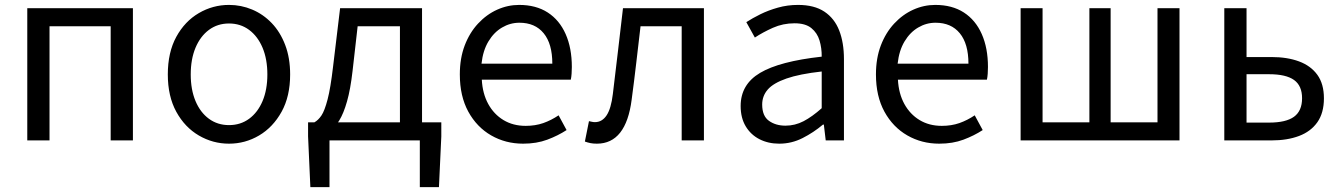

<svg xmlns="http://www.w3.org/2000/svg" viewBox="-20 -577 5507 789"><path d="M92.1 0V-543.4H526.2V0H434.8V-469H183.5V0Z M921.1 13.4Q854.6 13.4 797 -20.3Q739.4 -54 704.5 -117.6Q669.6 -181.2 669.6 -271Q669.6 -361.9 704.5 -425.7Q739.4 -489.4 797 -523.1Q854.6 -556.8 921.1 -556.8Q970.9 -556.8 1016.3 -537.7Q1061.7 -518.6 1096.8 -481.9Q1131.8 -445.3 1152 -392.1Q1172.3 -338.9 1172.3 -271Q1172.3 -181.2 1137.1 -117.6Q1101.8 -54 1044.7 -20.3Q987.7 13.4 921.1 13.4ZM921.1 -62.9Q968.2 -62.9 1003.7 -88.9Q1039.2 -114.9 1059 -161.8Q1078.7 -208.7 1078.7 -271Q1078.7 -333.8 1059 -380.8Q1039.2 -427.8 1003.7 -454.2Q968.2 -480.5 921.1 -480.5Q874.1 -480.5 838.6 -454.2Q803.1 -427.8 783.4 -380.8Q763.8 -333.8 763.8 -271Q763.8 -208.7 783.4 -161.8Q803.1 -114.9 838.6 -88.9Q874.1 -62.9 921.1 -62.9Z M1334 0V192.1H1255.4L1246 -16.5V-74.3H1793.5V-16.5L1783.8 192.1H1705.2V0ZM1623.5 -27.6V-469H1449.7L1428.8 -285.3Q1420.2 -210 1406.1 -160.5Q1392.1 -111 1374.1 -81.9Q1356.2 -52.8 1335.6 -39.1Q1315 -25.4 1293.5 -20.8L1272 -74.3Q1287.8 -83 1301 -102.5Q1314.1 -122 1326.2 -168.5Q1338.4 -214.9 1348.6 -302.5L1377.6 -543.4H1714.3V-27.6Z M2129.7 13.4Q2057.5 13.4 1998.4 -20.6Q1939.3 -54.6 1904.4 -118.2Q1869.6 -181.9 1869.6 -271Q1869.6 -337.5 1889.6 -390.1Q1909.7 -442.7 1944.5 -480.1Q1979.4 -517.6 2023 -537.2Q2066.6 -556.8 2113.4 -556.8Q2182.6 -556.8 2230.8 -525.7Q2279 -494.5 2304.4 -437.1Q2329.9 -379.7 2329.9 -301.7Q2329.9 -287.4 2328.9 -274.1Q2328 -260.7 2325.6 -249.7H1959.9Q1963 -192.4 1986.3 -149.8Q2009.7 -107.2 2049.1 -83.5Q2088.4 -59.8 2140.3 -59.8Q2179.8 -59.8 2212.5 -71.2Q2245.1 -82.7 2275.5 -103.1L2308.3 -42.5Q2272.8 -19.4 2229 -3Q2185.2 13.4 2129.7 13.4ZM1958.7 -315.5H2249.7Q2249.7 -397.1 2214.2 -440.3Q2178.8 -483.6 2114.5 -483.6Q2076.5 -483.6 2043.1 -463.9Q2009.7 -444.3 1987.2 -406.9Q1964.7 -369.6 1958.7 -315.5Z M2432.8 13.4Q2417.6 13.4 2406.3 11.1Q2395 8.8 2383.5 4.7L2400.3 -79.1Q2406.1 -78.1 2411.9 -76.6Q2417.6 -75.1 2425 -75.1Q2454.1 -75.1 2472.7 -102.9Q2491.2 -130.6 2498.4 -190.5Q2509.4 -279 2519.5 -367.2Q2529.5 -455.5 2540.1 -543.4H2872.7V0H2781.3V-469H2612.2Q2603.3 -393.4 2594.6 -318.5Q2585.9 -243.6 2575.7 -167.3Q2564.1 -77.2 2528.4 -31.9Q2492.7 13.4 2432.8 13.4Z M3182.2 13.4Q3136.9 13.4 3101.1 -4.9Q3065.2 -23.2 3044.4 -57.9Q3023.6 -92.5 3023.6 -141.3Q3023.6 -230.1 3103.5 -277.5Q3183.3 -325 3356.7 -344.2Q3357.1 -379.4 3347.8 -410.5Q3338.5 -441.7 3314.2 -461.5Q3289.9 -481.3 3245 -481.3Q3197.6 -481.3 3156.1 -462.8Q3114.7 -444.3 3082 -422.7L3046.9 -486Q3072 -502.3 3104.8 -518.5Q3137.6 -534.7 3176.9 -545.7Q3216.1 -556.8 3259.5 -556.8Q3326.2 -556.8 3367.8 -529.1Q3409.3 -501.4 3428.7 -451.5Q3448.1 -401.6 3448.1 -334V0H3373.2L3365.5 -64.9H3361.7Q3323.6 -32.7 3278.3 -9.7Q3232.9 13.4 3182.2 13.4ZM3207.8 -60.6Q3247 -60.6 3282.3 -79Q3317.5 -97.4 3356.7 -132.4V-283.2Q3265.7 -273.1 3211.8 -254.3Q3158 -235.5 3135 -209.1Q3112.1 -182.6 3112.1 -147.4Q3112.1 -100.4 3139.9 -80.5Q3167.6 -60.6 3207.8 -60.6Z M3839.7 13.4Q3767.5 13.4 3708.4 -20.6Q3649.3 -54.6 3614.4 -118.2Q3579.6 -181.9 3579.6 -271Q3579.6 -337.5 3599.6 -390.1Q3619.7 -442.7 3654.5 -480.1Q3689.4 -517.6 3733 -537.2Q3776.6 -556.8 3823.4 -556.8Q3892.6 -556.8 3940.8 -525.7Q3989 -494.5 4014.4 -437.1Q4039.9 -379.7 4039.9 -301.7Q4039.9 -287.4 4038.9 -274.1Q4038 -260.7 4035.6 -249.7H3669.9Q3673 -192.4 3696.3 -149.8Q3719.7 -107.2 3759.1 -83.5Q3798.4 -59.8 3850.3 -59.8Q3889.8 -59.8 3922.5 -71.2Q3955.1 -82.7 3985.5 -103.1L4018.3 -42.5Q3982.8 -19.4 3939 -3Q3895.2 13.4 3839.7 13.4ZM3668.7 -315.5H3959.7Q3959.7 -397.1 3924.2 -440.3Q3888.8 -483.6 3824.5 -483.6Q3786.5 -483.6 3753.1 -463.9Q3719.7 -444.3 3697.2 -406.9Q3674.7 -369.6 3668.7 -315.5Z M4174.1 0V-543.4H4264.3V-74.3H4456.7V-543.4H4544V-74.3H4736.6V-543.4H4827V0Z M5011.1 0V-543.4H5102.5V-342.6H5205Q5269.8 -342.6 5318.1 -324.7Q5366.5 -306.8 5393.5 -269.5Q5420.5 -232.2 5420.5 -173Q5420.5 -113 5393.5 -74.7Q5366.5 -36.4 5318.1 -18.2Q5269.8 0 5205 0ZM5102.5 -73.2H5195.2Q5264.4 -73.2 5297.6 -97.2Q5330.7 -121.3 5330.7 -173.4Q5330.7 -224.7 5297.6 -248.4Q5264.4 -272 5195.2 -272H5102.5Z"/></svg>

Font: Noto Sans SC Thin
Style: Regular
Weight: 100
Designer: Ryoko NISHIZUKA 西塚涼子 (kana, bopomofo & ideographs); Paul D. Hunt (Latin, Greek & Cyrillic); Sandoll Communications 산돌커뮤니
Foundry: Adobe
Version: Version 2.004-H2;hotconv 1.0.118;makeotfexe 2.5.65603